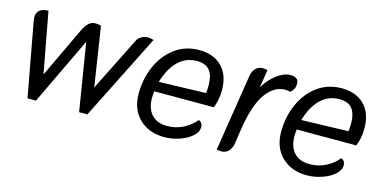

<svg xmlns="http://www.w3.org/2000/svg" viewBox="-58 -805 2186 1100"><g transform="rotate(15 1034.5 -255.0)"><path d="M54 -440Q52 -454 52 -460Q52 -488 70.5 -502Q89 -516 121 -516L188 -156L329 -454Q345 -487 362 -501.5Q379 -516 400 -516Q421 -516 434 -510L488 -159L648 -479Q657 -497 674.5 -506.5Q692 -516 712 -516Q728 -516 746 -510L490 0H441L376 -400L185 0H135Z M743 -192Q743 -280 776.5 -355.5Q810 -431 871.5 -476.5Q933 -522 1015 -522Q1101 -522 1150 -472Q1199 -422 1199 -334Q1199 -273 1179 -227H826Q823 -206 823 -188Q823 -125 855 -89.5Q887 -54 948 -54Q998 -54 1042 -76Q1086 -98 1115 -134Q1139 -125 1139 -99Q1139 -68 1109.5 -42.5Q1080 -17 1035.5 -2.5Q991 12 949 12Q857 12 800 -43Q743 -98 743 -192ZM1115 -294Q1118 -320 1118 -341Q1118 -398 1094.5 -428Q1071 -458 1018 -458Q954 -458 908 -414Q862 -370 837 -286Z M1258 2 1330 -455Q1335 -483 1351.5 -499.5Q1368 -516 1394 -516Q1409 -516 1421 -512L1404 -405Q1434 -456 1476 -487.5Q1518 -519 1556 -519Q1605 -519 1605 -481Q1605 -460 1597.5 -447Q1590 -434 1577 -425Q1569 -430 1548 -430Q1484 -430 1435 -362.5Q1386 -295 1363 -148L1349 -55Q1344 -27 1327.5 -10.5Q1311 6 1285 6Q1270 6 1258 2Z M1588 -192Q1588 -280 1621.5 -355.5Q1655 -431 1716.5 -476.5Q1778 -522 1860 -522Q1946 -522 1995 -472Q2044 -422 2044 -334Q2044 -273 2024 -227H1671Q1668 -206 1668 -188Q1668 -125 1700 -89.5Q1732 -54 1793 -54Q1843 -54 1887 -76Q1931 -98 1960 -134Q1984 -125 1984 -99Q1984 -68 1954.5 -42.5Q1925 -17 1880.5 -2.5Q1836 12 1794 12Q1702 12 1645 -43Q1588 -98 1588 -192ZM1960 -294Q1963 -320 1963 -341Q1963 -398 1939.5 -428Q1916 -458 1863 -458Q1799 -458 1753 -414Q1707 -370 1682 -286Z"/></g></svg>

Font: Thasadith
Style: Bold Italic
Weight: 700
Italic angle: -9°
Designer: Cadson Demak Co.,Ltd.
Foundry: Cadson Demak Co.,Ltd.
Version: Version 1.000; ttfautohint (v1.6)